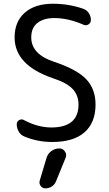

<svg xmlns="http://www.w3.org/2000/svg" viewBox="-20 -785 594 1047"><path d="M233.4 77.1Q240.2 53.7 259.8 39.1Q279.3 24.4 303.7 24.4Q323.2 24.4 334 41Q340.8 50.8 340.8 60.5Q340.8 67.4 337.9 75.2L286.1 202.1Q279.3 220.7 263.2 231.4Q247.1 242.2 227.5 242.2Q211.9 242.2 202.1 229.5Q192.4 216.8 196.3 201.2ZM150.4 -581.1Q150.4 -489.3 274.4 -448.2Q398.4 -407.2 449.7 -353.5Q501 -299.8 501 -214.8Q501 -116.2 440.9 -63.5Q380.9 -10.7 264.6 -10.7Q185.5 -10.7 114.3 -40Q93.8 -47.9 82.5 -66.9Q71.3 -85.9 71.3 -107.4Q71.3 -123 85 -130.4Q98.6 -137.7 111.3 -129.9Q184.6 -90.8 258.8 -89.8Q408.2 -89.8 408.2 -214.8Q408.2 -265.6 376 -299.8Q343.8 -334 268.6 -358.4Q59.6 -429.7 59.6 -581.1Q59.6 -667 115.2 -715.8Q170.9 -764.6 268.6 -764.6Q354.5 -764.6 433.6 -737.3Q453.1 -730.5 464.4 -713.4Q475.6 -696.3 475.6 -675.8Q475.6 -660.2 462.4 -651.9Q449.2 -643.6 434.6 -650.4Q352.5 -686.5 275.4 -686.5Q218.8 -686.5 184.6 -660.2Q150.4 -633.8 150.4 -581.1Z"/></svg>

Font: Gen Jyuu GothicX Regular
Style: Regular
Weight: 400
Designer: [Source Han Sans]
Ryoko NISHIZUKA  (kana & ideographs); Paul D. Hunt (Latin, Greek & Cyrillic); Wenlong ZHANG  (bopomofo
Version: Version 1.002.20150607